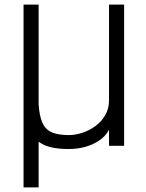

<svg xmlns="http://www.w3.org/2000/svg" viewBox="-20 -638 640 840"><path d="M83 182V-618H149V-183Q152 -131 165.5 -101Q179 -71 207 -59Q235 -47 281 -47Q309 -47 340 -57Q371 -67 397.5 -86.5Q424 -106 440.5 -134.5Q457 -163 457 -198V-618H523V0H457V-70Q441 -41 413 -22.5Q385 -4 351 5Q317 14 281 14Q236 14 204 6.5Q172 -1 149 -18V182Z"/></svg>

Font: Victor Mono Thin Light
Style: Regular
Weight: 300
Monospace: yes
Version: Version 1.561;gftools[0.9.30]